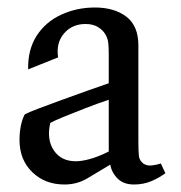

<svg xmlns="http://www.w3.org/2000/svg" viewBox="-20 -484 483 512"><path d="M152 8Q100 8 66 -25Q32 -58 32 -111Q32 -130 35.5 -148Q39 -166 46 -179Q55 -184 82.5 -194.5Q110 -205 146 -218Q182 -231 215.5 -243Q249 -255 270 -262V-339Q270 -359 268.5 -371Q267 -383 260 -394Q254 -404 241 -412Q228 -420 208 -420Q172 -420 150.5 -394.5Q129 -369 135 -331L55 -299Q54 -352 78 -389Q102 -426 143.5 -445Q185 -464 233 -464Q285 -464 317 -439.5Q349 -415 349 -363V-107Q349 -79 350.5 -67.5Q352 -56 362 -48Q372 -41 386 -43Q400 -45 409 -48L421 -22Q403 -9 382.5 -0.5Q362 8 337 8Q310 8 294 -7.5Q278 -23 274 -45Q242 -26 214 -9Q186 8 152 8ZM182 -54Q198 -54 220 -60Q242 -66 270 -80V-218Q240 -208 206.5 -195Q173 -182 147.5 -171.5Q122 -161 114 -156Q104 -112 123.5 -83Q143 -54 182 -54Z"/></svg>

Font: Joan
Style: Regular
Weight: 400
Designer: Paolo Biagini
Version: Version 1.001; ttfautohint (v1.8.4.7-5d5b);gftools[0.9.30]